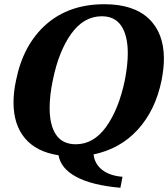

<svg xmlns="http://www.w3.org/2000/svg" viewBox="-20 -730 796 909"><path d="M756 -452Q756 -407 745 -350Q716 -208 632.5 -116.5Q549 -25 423 1Q428 46 463.5 74Q499 102 560 107L550 159Q415 147 341.5 107.5Q268 68 257 5Q152 -11 98 -75.5Q44 -140 44 -245Q44 -295 56 -350Q90 -519 198.5 -614.5Q307 -710 474 -710Q612 -710 684 -642Q756 -574 756 -452ZM585 -478Q585 -561 554.5 -607Q524 -653 462 -653Q377 -653 317.5 -570.5Q258 -488 230 -350Q215 -278 215 -219Q215 -137 245.5 -92Q276 -47 339 -47Q423 -47 482.5 -129.5Q542 -212 571 -350Q585 -423 585 -478Z"/></svg>

Font: Trirong ExtraBold
Style: Italic
Weight: 800
Italic angle: -12°
Designer: Katatrad Team
Foundry: CadsonDemak
Version: Version 1.001